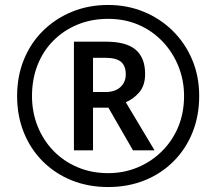

<svg xmlns="http://www.w3.org/2000/svg" viewBox="-20 -744 872 774"><path d="M278 -138V-576H407Q489 -576 527 -543.5Q565 -511 565 -446Q565 -399 541 -371.5Q517 -344 487 -332L603 -138H516L417 -310H355V-138ZM405 -373Q444 -373 465.5 -393Q487 -413 487 -444Q487 -479 467.5 -495Q448 -511 404 -511H355V-373ZM416 10Q336 10 269 -17Q202 -44 152.5 -93.5Q103 -143 76 -210Q49 -277 49 -357Q49 -436 76 -503Q103 -570 153 -619.5Q203 -669 270 -696.5Q337 -724 416 -724Q492 -724 558.5 -697Q625 -670 675.5 -620.5Q726 -571 754.5 -504Q783 -437 783 -357Q783 -277 756 -210Q729 -143 679.5 -93.5Q630 -44 563 -17Q496 10 416 10ZM416 -46Q479 -46 534.5 -69Q590 -92 632.5 -134Q675 -176 698.5 -232.5Q722 -289 722 -357Q722 -421 699 -477.5Q676 -534 635 -577Q594 -620 538.5 -644Q483 -668 416 -668Q349 -668 293 -645Q237 -622 195.5 -580.5Q154 -539 131.5 -482Q109 -425 109 -357Q109 -292 131.5 -235.5Q154 -179 195 -136.5Q236 -94 292.5 -70Q349 -46 416 -46Z"/></svg>

Font: Noto Sans Armenian Medium
Style: Regular
Weight: 500
Designer: Monotype Design Team
Foundry: Monotype Imaging Inc.
Version: Version 2.007